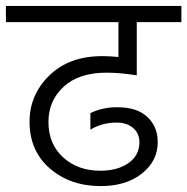

<svg xmlns="http://www.w3.org/2000/svg" viewBox="-40 -654 634 650"><path d="M266 -215C292 -231 321.7 -239 355 -239C378.3 -239 397 -232.8 411 -220.5C425 -208.2 432 -192.3 432 -173C432 -143 419.7 -119.3 395 -102C370.3 -84.7 338.7 -76 300 -76C248.7 -76 206.5 -91.2 173.5 -121.5C140.5 -151.8 124 -191.7 124 -241C124 -289 141.2 -328.8 175.5 -360.5C209.8 -392.2 258.3 -408 321 -408C351 -408 385 -405 423 -399V-579H574V-634H-20V-579H361V-461C341.7 -463 323.3 -464 306 -464C231.3 -464 171.7 -442.2 127 -398.5C82.3 -354.8 60 -302.7 60 -242C60 -176 83 -123.2 129 -83.5C175 -43.8 232.3 -24 301 -24C358.3 -24 404.8 -38.2 440.5 -66.5C476.2 -94.8 494 -130.3 494 -173C494 -207.7 482.3 -236 459 -258C435.7 -280 401.7 -291 357 -291C323 -291 292.7 -284.3 266 -271Z"/></svg>

Font: Hind Light
Style: Regular
Weight: 300
Designer: Manushi Parikh, Satya Rajpurohit
Foundry: Indian Type Foundry
Version: Version 1.201;PS 1.0;hotconv 1.0.78;makeotf.lib2.5.61930; tt